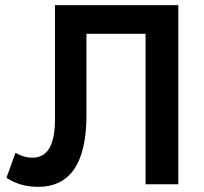

<svg xmlns="http://www.w3.org/2000/svg" viewBox="-20 -714 792 744"><path d="M127 10Q58 10 5 -25L40 -122Q72 -103 106 -103Q193 -103 193 -251V-694H671V0H544V-583H315V-268Q315 10 127 10Z"/></svg>

Font: Cantarell
Style: Bold
Weight: 700
Designer: Dave Crossland, Nikolaus Waxweiler, Florian Fecher, Jacques Le Bailly, Eben Sorkin, Alexei Vanyashin, Alexios Zavras, Em
Version: Version 0.303